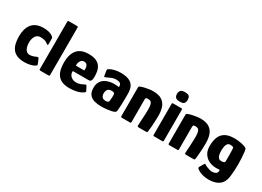

<svg xmlns="http://www.w3.org/2000/svg" viewBox="-21 -1481 3249 2381"><g transform="rotate(30 1603.5 -290.5)"><path d="M248 8Q182 8 139 -11Q96 -30 72.5 -64Q49 -98 39.5 -142.5Q30 -187 30 -237Q30 -284 40 -327Q50 -370 74 -405Q98 -440 140 -460Q182 -480 247 -480Q291 -480 324.5 -471Q358 -462 384 -441Q392 -433 394.5 -429Q397 -425 397 -417V-332Q397 -323 391 -322.5Q385 -322 380 -326Q352 -349 324.5 -355.5Q297 -362 267 -362Q245 -362 227.5 -352Q210 -342 199 -324.5Q188 -307 182 -284Q176 -261 176 -236Q176 -194 186 -164Q196 -134 214.5 -118.5Q233 -103 258 -103Q279 -103 300.5 -109Q322 -115 350 -128Q370 -137 378 -119L405 -55Q409 -46 407.5 -41Q406 -36 398 -31Q371 -11 329.5 -1.5Q288 8 248 8Z M458 -14V-694Q458 -708 474 -708H589Q605 -708 605 -694V-14Q605 0 589 0H474Q458 0 458 -14Z M675 -237Q675 -284 685 -327Q695 -370 719 -405Q743 -440 785 -460Q827 -480 892 -480Q959 -480 999 -461.5Q1039 -443 1059.5 -412Q1080 -381 1086.5 -344Q1093 -307 1093 -271Q1093 -228 1082.5 -213Q1072 -198 1051 -198H832Q825 -198 824 -195.5Q823 -193 823 -186Q823 -161 836.5 -140.5Q850 -120 874 -107.5Q898 -95 929 -95Q962 -95 990 -106.5Q1018 -118 1028 -124Q1042 -132 1049.5 -133.5Q1057 -135 1066 -117L1090 -70Q1097 -57 1093.5 -52Q1090 -47 1078 -39Q1043 -14 992.5 -3Q942 8 893 8Q826 8 783.5 -11Q741 -30 717.5 -64Q694 -98 684.5 -142.5Q675 -187 675 -237ZM945 -295Q945 -321 938.5 -337.5Q932 -354 919.5 -362Q907 -370 888 -370Q872 -370 860.5 -364Q849 -358 841.5 -347.5Q834 -337 829.5 -324.5Q825 -312 823 -300Q822 -282 823 -278.5Q824 -275 831 -275H935Q943 -275 944.5 -278Q946 -281 945 -295Z M1349 7Q1297 7 1251.5 -4.5Q1206 -16 1177.5 -49.5Q1149 -83 1149 -147Q1149 -200 1169.5 -233.5Q1190 -267 1221.5 -285Q1253 -303 1286 -309.5Q1319 -316 1344 -316Q1362 -316 1378.5 -315Q1395 -314 1411 -312Q1419 -309 1419 -322Q1419 -352 1399 -364Q1379 -376 1346 -376Q1309 -376 1274 -360.5Q1239 -345 1215 -334Q1202 -328 1198 -330Q1194 -332 1192 -345L1182 -407Q1180 -422 1182 -427Q1184 -432 1195 -439Q1221 -455 1262.5 -466Q1304 -477 1349 -477Q1418 -477 1459.5 -461.5Q1501 -446 1522 -419.5Q1543 -393 1550 -359.5Q1557 -326 1557 -290Q1557 -250 1556.5 -210Q1556 -170 1554.5 -130Q1553 -90 1549 -50Q1546 -37 1542.5 -31.5Q1539 -26 1527 -20Q1514 -13 1489.5 -8Q1465 -3 1437.5 0.5Q1410 4 1386 5.5Q1362 7 1349 7ZM1357 -80Q1365 -80 1373 -81Q1381 -82 1388 -85Q1395 -88 1399.5 -92.5Q1404 -97 1405 -104Q1407 -127 1409 -152Q1411 -177 1409 -202Q1409 -212 1401 -218Q1392 -226 1377 -226.5Q1362 -227 1357 -227Q1349 -227 1338 -224Q1327 -221 1316.5 -213Q1306 -205 1299.5 -189Q1293 -173 1293 -147Q1293 -129 1300 -113.5Q1307 -98 1321 -89Q1335 -80 1357 -80Z M1642 0Q1625 0 1625 -15Q1625 -118 1625 -220.5Q1625 -323 1625 -426Q1625 -438 1633 -443Q1641 -448 1664 -456Q1676 -460 1702 -465.5Q1728 -471 1758 -475.5Q1788 -480 1812 -480Q1897 -480 1942 -448.5Q1987 -417 2004 -365.5Q2021 -314 2021 -252Q2021 -217 2019.5 -178.5Q2018 -140 2015 -101.5Q2012 -63 2008 -28Q2006 -7 2001.5 -3.5Q1997 0 1981 0H1887Q1871 0 1865.5 -4Q1860 -8 1861 -21Q1861 -25 1863 -53Q1865 -81 1867 -119.5Q1869 -158 1870.5 -194Q1872 -230 1872 -250Q1872 -301 1864 -325.5Q1856 -350 1842 -357.5Q1828 -365 1808 -365Q1801 -365 1796.5 -365Q1792 -365 1788 -364Q1778 -363 1774.5 -356Q1771 -349 1771 -332Q1771 -294 1771 -241.5Q1771 -189 1771 -131Q1771 -73 1771 -15Q1771 0 1759 0Z M2237 -601Q2237 -567 2222 -549.5Q2207 -532 2161 -532Q2117 -532 2100.5 -549.5Q2084 -567 2084 -601Q2084 -630 2100.5 -648.5Q2117 -667 2161 -667Q2210 -667 2223.5 -648.5Q2237 -630 2237 -601ZM2234 -14Q2234 0 2219 0H2102Q2088 0 2088 -14V-458Q2088 -472 2102 -472H2219Q2234 -472 2234 -458Z M2321 0Q2304 0 2304 -15Q2304 -118 2304 -220.5Q2304 -323 2304 -426Q2304 -438 2312 -443Q2320 -448 2343 -456Q2355 -460 2381 -465.5Q2407 -471 2437 -475.5Q2467 -480 2491 -480Q2576 -480 2621 -448.5Q2666 -417 2683 -365.5Q2700 -314 2700 -252Q2700 -217 2698.5 -178.5Q2697 -140 2694 -101.5Q2691 -63 2687 -28Q2685 -7 2680.5 -3.5Q2676 0 2660 0H2566Q2550 0 2544.5 -4Q2539 -8 2540 -21Q2540 -25 2542 -53Q2544 -81 2546 -119.5Q2548 -158 2549.5 -194Q2551 -230 2551 -250Q2551 -301 2543 -325.5Q2535 -350 2521 -357.5Q2507 -365 2487 -365Q2480 -365 2475.5 -365Q2471 -365 2467 -364Q2457 -363 2453.5 -356Q2450 -349 2450 -332Q2450 -294 2450 -241.5Q2450 -189 2450 -131Q2450 -73 2450 -15Q2450 0 2438 0Z M2758 -242Q2758 -310 2777 -363.5Q2796 -417 2844.5 -447.5Q2893 -478 2981 -478Q3021 -478 3059.5 -471.5Q3098 -465 3128 -454Q3156 -444 3161 -432.5Q3166 -421 3169 -394Q3179 -309 3179 -217Q3179 -125 3168 -42Q3157 45 3101.5 86Q3046 127 2951 127Q2913 127 2867.5 116Q2822 105 2781 75Q2777 72 2773.5 64Q2770 56 2775 48Q2780 40 2791 21Q2802 2 2807 -6Q2815 -20 2819.5 -21Q2824 -22 2836 -14Q2845 -7 2864.5 1Q2884 9 2905 15Q2926 21 2937 21Q2949 21 2966 18Q2983 15 2997.5 5Q3012 -5 3015 -27Q3015 -28 3015.5 -29Q3016 -30 3016 -31Q3017 -38 3014.5 -43.5Q3012 -49 3002 -47Q2997 -46 2985.5 -45.5Q2974 -45 2963 -45Q2912 -45 2865 -65.5Q2818 -86 2788 -130Q2758 -174 2758 -242ZM2911 -267Q2911 -234 2916.5 -207.5Q2922 -181 2935.5 -166Q2949 -151 2974 -151Q2985 -151 2995.5 -152Q3006 -153 3014 -157Q3024 -161 3025 -176Q3026 -193 3026 -219Q3026 -245 3025.5 -272.5Q3025 -300 3024.5 -322Q3024 -344 3023 -354Q3023 -359 3021 -366.5Q3019 -374 3015 -375Q3007 -379 2998.5 -381Q2990 -383 2974 -383Q2950 -383 2936.5 -368Q2923 -353 2917.5 -327Q2912 -301 2911 -267Z"/></g></svg>

Font: Glory Thin ExtraBold
Style: Regular
Weight: 800
Version: Version 1.011